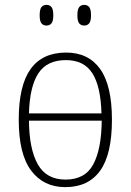

<svg xmlns="http://www.w3.org/2000/svg" viewBox="-20 -759 537 789"><path d="M248 10Q159 10 108 -58Q57 -126 57 -267Q57 -407 105.5 -475Q154 -543 252 -543Q343 -543 391.5 -475.5Q440 -408 440 -267Q440 -125 391.5 -57.5Q343 10 248 10ZM397 -293Q394 -404 359.5 -458Q325 -512 251 -512Q173 -512 137.5 -457.5Q102 -403 99 -293ZM249 -21Q330 -21 363.5 -84Q397 -147 398 -263H99Q100 -146 135.5 -83.5Q171 -21 249 -21ZM326 -654Q313 -654 305.5 -663Q298 -672 298 -696Q298 -721 305.5 -730Q313 -739 326 -739Q339 -739 346.5 -730Q354 -721 354 -696Q354 -672 346.5 -663Q339 -654 326 -654ZM171 -654Q158 -654 150.5 -663Q143 -672 143 -696Q143 -721 150.5 -730Q158 -739 171 -739Q184 -739 191.5 -730Q199 -721 199 -696Q199 -672 191.5 -663Q184 -654 171 -654Z"/></svg>

Font: Noto Serif SemiCondensed ExtraLight
Style: Regular
Weight: 200
Width: 4
Designer: Monotype Design Team
Foundry: Monotype Imaging Inc.
Version: Version 2.014